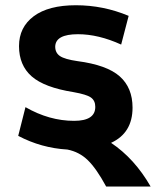

<svg xmlns="http://www.w3.org/2000/svg" viewBox="-20 -554 589 725"><path d="M437.5 -385.7Q351.6 -424.8 274.4 -424.8Q189.5 -424.8 188.5 -377.9Q188.5 -354.5 206.5 -342.3Q224.6 -330.1 272.5 -323.2Q383.8 -308.6 432.1 -265.6Q480.5 -222.7 480.5 -147.5Q480.5 -51.8 399.4 -14.6Q488.3 44.9 548.8 150.4H380.9Q343.8 82 311.5 50.8Q279.3 19.5 234.4 10.7Q135.7 4.9 48.8 -41L76.2 -149.4Q166 -97.7 259.8 -97.7Q339.8 -97.7 339.8 -150.4Q339.8 -173.8 323.7 -185.5Q307.6 -197.3 257.8 -206.1Q147.5 -223.6 99.6 -265.6Q51.8 -307.6 51.8 -379.9Q51.8 -451.2 107.4 -492.7Q163.1 -534.2 266.6 -534.2Q370.1 -534.2 465.8 -494.1Z"/></svg>

Font: Gen Shin Gothic Bold
Style: Bold
Weight: 700
Designer: [Source Han Sans]
Ryoko NISHIZUKA  (kana & ideographs); Paul D. Hunt (Latin, Greek & Cyrillic); Wenlong ZHANG  (bopomofo
Version: Version 1.002.20150607